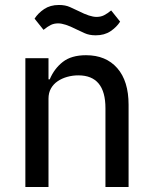

<svg xmlns="http://www.w3.org/2000/svg" viewBox="-20 -752 613 772"><path d="M82 0V-518H175V-433H180Q198 -476 232.5 -503Q267 -530 326 -530Q406 -530 451.5 -478Q497 -426 497 -331V0H404V-317Q404 -449 295 -449Q272 -449 250.5 -443Q229 -437 212 -425.5Q195 -414 185 -396.5Q175 -379 175 -355V0ZM365 -610Q339 -610 320.5 -618.5Q302 -627 285 -635Q240 -658 214 -658Q197 -658 184 -651.5Q171 -645 155 -632L119 -677Q133 -699 157.5 -715.5Q182 -732 217 -732Q243 -732 261.5 -723.5Q280 -715 297 -707Q342 -684 368 -684Q385 -684 398 -690.5Q411 -697 427 -710L463 -665Q449 -643 424.5 -626.5Q400 -610 365 -610Z"/></svg>

Font: IBM Plex Sans Thai Looped Text
Style: Regular
Weight: 450
Designer: Mike Abbink, Paul van der Laan, Pieter van Rosmalen, Ben Mitchell, Mark Frömberg
Foundry: Bold Monday
Version: Version 1.1